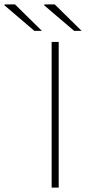

<svg xmlns="http://www.w3.org/2000/svg" viewBox="-134 -850 390 870"><path d="M100 0V-660H132V0ZM22 -710 -114 -826 -112 -830H-66L56 -710ZM202 -710 66 -826 68 -830H114L236 -710Z"/></svg>

Font: Mada ExtraLight
Style: Regular
Weight: 250
Designer: Khaled Hosny
Version: Version 1.5